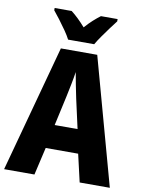

<svg xmlns="http://www.w3.org/2000/svg" viewBox="-99 -998 795 1066"><g transform="rotate(10 298.0 -465.0)"><path d="M426 0 390 -156H207L171 0H0L194 -715H399L596 0ZM326 -456Q319 -490 311 -530Q303 -570 298 -600Q294 -571 286 -531Q278 -491 271 -458L234 -290H363ZM225 -770Q215 -790 196 -817.5Q177 -845 156.5 -872Q136 -899 121 -917V-930H217Q256 -900 298 -852Q321 -878 341.5 -896.5Q362 -915 382 -930H476V-917Q461 -898 441.5 -871.5Q422 -845 403 -818Q384 -791 372 -770Z"/></g></svg>

Font: Noto Sans Condensed ExtraBold
Style: Regular
Weight: 800
Width: 3
Designer: Monotype Design Team
Foundry: Monotype Imaging Inc.
Version: Version 2.013; ttfautohint (v1.8.4.7-5d5b)